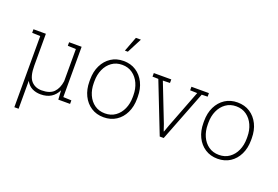

<svg xmlns="http://www.w3.org/2000/svg" viewBox="-124 -1165 2552 1760"><g transform="rotate(20 1152.5 -285.5)"><path d="M111.8 203.1V-490.7L32.2 -493.7V-528.3H111.8H153.3V-217.3Q153.3 -111.8 191.4 -69.6Q229.5 -27.3 292.5 -27.3Q372.6 -27.3 410.9 -66.4Q449.2 -105.5 459.5 -177.2V-490.7L379.9 -493.7V-528.3H502V-37.6L581.5 -34.7V0H466.8L461.4 -89.4Q438.5 -41 397.5 -15.4Q356.4 10.3 296.4 10.3Q249.5 10.3 212.6 -8.5Q175.8 -27.3 153.3 -69.3V203.1Z M910.6 10.3Q840.8 10.3 788.6 -23.7Q736.3 -57.6 707 -117.4Q677.7 -177.2 677.7 -254.9V-272.9Q677.7 -351.1 707 -410.6Q736.3 -470.2 788.3 -504.2Q840.3 -538.1 909.7 -538.1Q979.5 -538.1 1031.7 -504.2Q1084 -470.2 1113.3 -410.6Q1142.6 -351.1 1142.6 -272.9V-254.9Q1142.6 -177.2 1113.3 -117.2Q1084 -57.1 1032 -23.4Q980 10.3 910.6 10.3ZM910.6 -27.3Q969.2 -27.3 1011.7 -57.9Q1054.2 -88.4 1077.1 -139.9Q1100.1 -191.4 1100.1 -254.9V-272.9Q1100.1 -335.9 1076.9 -387.5Q1053.7 -439 1011 -469.7Q968.3 -500.5 909.7 -500.5Q851.6 -500.5 808.8 -469.7Q766.1 -439 743.2 -387.5Q720.2 -335.9 720.2 -272.9V-254.9Q720.2 -190.9 743.2 -139.4Q766.1 -87.9 808.8 -57.6Q851.6 -27.3 910.6 -27.3ZM886.7 -630.9 941.4 -775.4H990.2L915.5 -630.9Z M1456.1 0 1263.2 -492.2 1206.1 -493.7V-528.3H1376.5V-493.7L1307.6 -491.7L1452.1 -122.1L1474.1 -57.1H1477.1L1500.5 -122.1L1642.6 -491.7L1573.2 -493.7V-528.3H1743.7V-493.7L1686.5 -492.2L1495.1 0Z M2022.5 10.3Q1952.6 10.3 1900.4 -23.7Q1848.1 -57.6 1818.8 -117.4Q1789.6 -177.2 1789.6 -254.9V-272.9Q1789.6 -351.1 1818.8 -410.6Q1848.1 -470.2 1900.1 -504.2Q1952.1 -538.1 2021.5 -538.1Q2091.3 -538.1 2143.6 -504.2Q2195.8 -470.2 2225.1 -410.6Q2254.4 -351.1 2254.4 -272.9V-254.9Q2254.4 -177.2 2225.1 -117.2Q2195.8 -57.1 2143.8 -23.4Q2091.8 10.3 2022.5 10.3ZM2022.5 -27.3Q2081.1 -27.3 2123.5 -57.9Q2166 -88.4 2189 -139.9Q2211.9 -191.4 2211.9 -254.9V-272.9Q2211.9 -335.9 2188.7 -387.5Q2165.5 -439 2122.8 -469.7Q2080.1 -500.5 2021.5 -500.5Q1963.4 -500.5 1920.7 -469.7Q1877.9 -439 1855 -387.5Q1832 -335.9 1832 -272.9V-254.9Q1832 -190.9 1855 -139.4Q1877.9 -87.9 1920.7 -57.6Q1963.4 -27.3 2022.5 -27.3Z"/></g></svg>

Font: Roboto Slab ExtraLight
Style: Regular
Weight: 250
Designer: Google
Version: Version 2.000; ttfautohint (v1.8.1.43-b0c9)